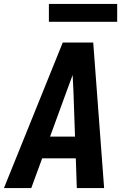

<svg xmlns="http://www.w3.org/2000/svg" viewBox="-29 -950 649 970"><path d="M-9 0 288 -735H442L497 0H359L354 -150H184L129 0ZM224 -260H350L342 -490Q341 -510 340 -530.5Q339 -551 338 -571Q331 -551 323 -530.5Q315 -510 308 -490ZM218 -840V-930H563V-840Z"/></svg>

Font: Iosevka Extrabold Extended
Style: Italic
Weight: 800
Width: 7
Italic angle: -9°
Monospace: yes
Designer: Belleve Invis
Foundry: Belleve Invis
Version: Version 32.5.0; ttfautohint (v1.8.4)